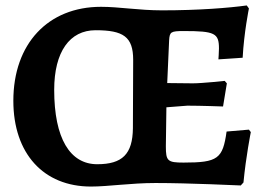

<svg xmlns="http://www.w3.org/2000/svg" viewBox="-20 -674 981 705"><path d="M314 11C378 11 460 -2 551 -2C673 -2 864 7 864 7L874 -4C883 -99 901 -189 901 -189L894 -198L812 -191C798 -91 780 -77 654 -77C595 -77 589 -83 589 -137L591 -280L668 -286C718 -286 799 -283 799 -283L813 -368L805 -377C805 -377 722 -368 688 -368L594 -369L601 -526C603 -557 607 -560 655 -560C769 -560 784 -552 784 -496C784 -483 782 -456 782 -456L871 -462C876 -555 894 -643 894 -643L886 -654C821 -645 710 -636 575 -636C489 -636 418 -649 351 -649C156 -649 29 -513 29 -304C29 -110 140 11 314 11ZM337 -71C237 -71 179 -166 179 -344C179 -484 236 -563 331 -563C433 -563 469 -539 469 -454L468 -203C467 -108 429 -71 337 -71Z"/></svg>

Font: Alegreya SC
Style: Bold
Weight: 700
Designer: Juan Pablo del Peral
Foundry: Huerta Tipografica
Version: Version 2.007;PS 002.007;hotconv 1.0.88;makeotf.lib2.5.64775